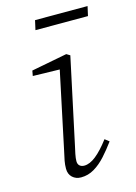

<svg xmlns="http://www.w3.org/2000/svg" viewBox="-105 -714 555 784"><g transform="rotate(-15 172.5 -321.5)"><path d="M88 -37Q88 -54 91 -70Q94 -86 100 -112L171 -448L181 -435L55 -438L59 -460L210 -489L225 -480L148 -120Q144 -103 140.5 -85.5Q137 -68 137 -56Q137 -43 144.5 -36.5Q152 -30 164 -30Q187 -30 213.5 -51Q240 -72 271 -113L289 -99Q267 -69 244 -43.5Q221 -18 195 -2.5Q169 13 139 13Q117 13 102.5 -0.5Q88 -14 88 -37ZM114 -616 123 -656H345L336 -616Z"/></g></svg>

Font: Source Serif 4 18pt Light
Style: Italic
Weight: 300
Italic angle: -12°
Designer: Frank Grießhammer
Foundry: Adobe Systems Incorporated
Version: Version 4.004;hotconv 1.0.116;makeotfexe 2.5.65601